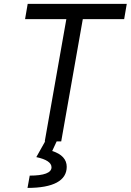

<svg xmlns="http://www.w3.org/2000/svg" viewBox="-20 -713 659 968"><path d="M205.6 0H207.5L163.1 79.1C213.9 89.8 239.7 107.4 239.7 130.4C239.7 158.2 202.1 172.4 129.9 172.4L118.7 234.4C248.5 234.4 316.4 197.8 316.4 127.9C316.4 90.8 291.5 63.5 243.2 48.3L265.6 0H288.6L397.5 -616.7H606L619.1 -693.4H119.6L106.4 -616.7H314.5Z"/></svg>

Font: Cascadia Mono NF SemiLight
Style: Italic
Weight: 350
Italic angle: -10°
Monospace: yes
Designer: Aaron Bell
Foundry: Saja Typeworks
Version: Version 2404.023